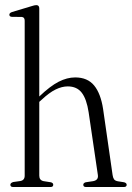

<svg xmlns="http://www.w3.org/2000/svg" viewBox="-20 -750 528 770"><path d="M137.5 -716V-363L138 -363.5Q181.5 -405 215.2 -422.2Q249 -439.5 281.5 -439.5Q331 -439.5 357.5 -407.2Q384 -375 393.5 -312.5L431.5 -48.5Q433 -37.5 437.2 -31.2Q441.5 -25 452.5 -23L478 -19Q488 -16 488 -9Q488 0 476.5 0H325Q314 0 314 -9Q314 -16 323.5 -19L353.5 -23.5Q375.5 -27.5 372.5 -48L335.5 -299.5Q327.5 -352.5 308 -378Q288.5 -403.5 251.5 -403.5Q228.5 -403.5 203.2 -391.2Q178 -379 147 -350L137.5 -341.5V-45.5Q137.5 -27 155 -23.5L184 -19Q193.5 -16.5 193.5 -9Q193.5 0 182.5 0H33Q21.5 0 21.5 -9Q21.5 -16.5 33 -20L61.5 -24Q79 -27 79 -45.5V-667Q79 -681 67.5 -682L27 -682.5Q17.5 -683.5 17.5 -691Q17.5 -698.5 29 -702L105.5 -725Q119 -729.5 125.5 -729.5Q137.5 -729.5 137.5 -716Z"/></svg>

Font: Fraunces 144pt S050 Light
Style: Regular
Weight: 300
Version: Version 1.000; ttfautohint (v1.8.3)